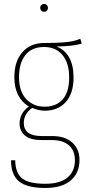

<svg xmlns="http://www.w3.org/2000/svg" viewBox="-20 -744 442 961"><path d="M201.2 -724.1Q209.5 -724.1 214.8 -718.3Q220.2 -712.4 220.2 -704.1Q220.2 -696.3 214.8 -690.7Q209.5 -685.1 201.2 -685.1Q192.4 -685.1 186.8 -690.7Q181.2 -696.3 181.2 -704.1Q181.2 -712.9 186.8 -718.5Q192.4 -724.1 201.2 -724.1ZM381.8 -549.8 389.2 -525.9Q348.6 -512.7 262.2 -511.2Q303.7 -496.1 325.9 -456.8Q348.1 -417.5 348.1 -356Q348.1 -276.9 309.3 -233.4Q270.5 -189.9 203.1 -189.9Q173.8 -189.9 141.1 -204.1Q99.1 -173.8 99.1 -128.9Q99.1 -63 189 -63H241.2Q306.2 -63 342 -30.3Q377.9 2.4 377.9 57.1Q377.9 121.1 334.5 158.9Q291 196.8 206.1 196.8Q115.7 196.8 75.4 164.1Q35.2 131.3 35.2 58.1H56.2Q57.1 122.1 90.8 148.9Q124.5 175.8 206.1 175.8Q281.7 175.8 318.4 144Q355 112.3 355 58.1Q355 10.3 325.2 -16.4Q295.4 -43 238.8 -43H187Q132.3 -43 105.2 -65.4Q78.1 -87.9 78.1 -126Q78.1 -176.8 124 -210.9Q51.8 -255.9 51.8 -357.9Q51.8 -437.5 92.3 -483.2Q132.8 -528.8 201.2 -528.8Q259.3 -528.8 294.9 -531.7Q330.6 -534.7 345.7 -538.3Q360.8 -542 381.8 -549.8ZM200.2 -508.8Q139.6 -508.8 107.4 -468.8Q75.2 -428.7 75.2 -357.9Q75.2 -287.1 111.1 -248.5Q147 -210 203.1 -210Q261.7 -210 293.9 -246.8Q326.2 -283.7 326.2 -356Q326.2 -428.2 292.7 -468.5Q259.3 -508.8 200.2 -508.8Z"/></svg>

Font: Fira Sans Compressed Thin
Style: Regular
Weight: 100
Width: 1
Designer: Carrois Corporate & Edenspiekermann AG
Foundry: Carrois Corporate GbR & Edenspiekermann AG
Version: Version 4.203;PS 004.203;hotconv 1.0.88;makeotf.lib2.5.64775